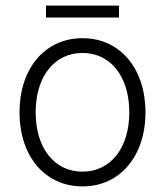

<svg xmlns="http://www.w3.org/2000/svg" viewBox="-20 -653 592 689"><path d="M276 16C410 16 502 -92 502 -250C502 -408 410 -516 276 -516C142 -516 50 -408 50 -250C50 -92 142 16 276 16ZM276 -37C175 -37 108 -122 108 -250C108 -378 175 -463 276 -463C377 -463 444 -378 444 -250C444 -122 377 -37 276 -37ZM145 -590H407V-633H145Z"/></svg>

Font: Uncut Sans Light
Style: Regular
Weight: 300
Designer: Kasper Nordkvist
Foundry: UNCUT.wtf
Version: Version 1.304;Glyphs 3.2 (3246)